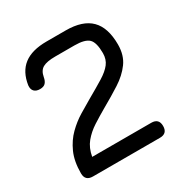

<svg xmlns="http://www.w3.org/2000/svg" viewBox="-158 -804 892 929"><g transform="rotate(-30 287.5 -339.0)"><path d="M471 0H97Q54 0 54 -42Q54 -109 75.2 -156.2Q96.5 -203.5 129.8 -236.2Q163 -269 200.5 -291.8Q238 -314.5 270 -333Q325.5 -364.5 362.8 -387.5Q400 -410.5 418.5 -434.5Q437 -458.5 437 -493Q437 -552.5 415.8 -573.2Q394.5 -594 336 -594H229Q182 -594 159.5 -581.5Q137 -569 131 -535Q127.5 -515 117.5 -504.5Q107.5 -494 87 -494Q66 -494 55 -505.2Q44 -516.5 46 -538Q56.5 -608.5 101.5 -643.2Q146.5 -678 229 -678H336Q430 -678 475.5 -632.5Q521 -587 521 -493Q521 -433 491.5 -392.8Q462 -352.5 414 -321.8Q366 -291 311 -260Q271 -237 235.2 -214Q199.5 -191 174.2 -160.5Q149 -130 141 -84H471Q513 -84 513 -42Q513 0 471 0Z"/></g></svg>

Font: Jura Light
Style: Bold
Weight: 700
Version: Version 5.104